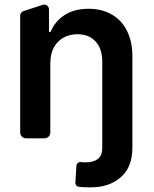

<svg xmlns="http://www.w3.org/2000/svg" viewBox="-20 -590 656 819"><path d="M333.1 208.5Q321.4 207.7 315.7 206.7Q309.3 206 305.2 200.8Q301.1 195.7 301.5 189.3L306.1 116.5Q306.8 109.4 312.5 104.8Q318.2 100.1 325.3 101.2Q334.2 102.6 346.2 102.6Q378.2 102.6 397 88.4Q416.2 74.6 416.2 39.4V-327.4Q416.2 -381.7 387.8 -413Q359.7 -443.9 310 -443.9Q276.3 -443.9 250 -429Q224.4 -414.8 209.2 -386.7Q194.6 -358.7 194.6 -319.6V-24.5Q194.6 -14.2 187.3 -7.1Q180 0 169.7 0H90.6Q80.6 0 73.3 -7.3Q66.1 -14.6 66.1 -24.5V-522.7Q66.1 -529.5 70 -535Q73.9 -540.5 80.3 -542.6L161.6 -569.2Q164.8 -570.3 168.3 -570.3Q176.8 -570.3 182.9 -564.3Q188.9 -558.2 188.9 -549.7V-456.7Q188.9 -455.3 190.2 -454Q191.4 -452.8 192.8 -452.8Q195.3 -452.8 196.4 -455.3Q214.8 -499.3 255.3 -525.6Q296.5 -552.6 358 -552.6Q414.1 -552.6 456.3 -528.4Q498.9 -504.3 521.7 -458.5Q545.1 -412.3 544.7 -347.3V39.4Q544.7 123.6 495 166.2Q445.7 209.2 367.5 209.2Q344.5 209.2 333.1 208.5Z"/></svg>

Font: DeltaSans SemiBold
Style: Regular
Weight: 600
Designer: Rasmus Andersson
Foundry: rsms
Version: Version 3.012